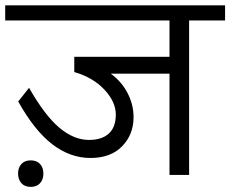

<svg xmlns="http://www.w3.org/2000/svg" viewBox="-35 -667 878 732"><path d="M611.2 0V-386.2H387.3Q428.7 -355.9 451.5 -311.9Q474.2 -267.9 474.2 -220.4Q474.2 -154.2 430.7 -109.5Q387.3 -64.7 309.9 -64.7Q232.6 -64.7 164.3 -117Q96.1 -169.4 34.4 -280.1L75.8 -332.2Q136 -226.5 191.4 -180Q246.7 -133.5 304.3 -133.5Q352.9 -133.5 379.7 -157.7Q406.5 -182 406.5 -230.3Q406.5 -278.6 363.2 -325.1Q320 -371.6 248.2 -392.3V-450.5H611.2V-589H-15.2V-646.6H823.1V-589H686V0ZM46.5 31.3Q33.9 17.2 33.9 -5.3Q33.9 -27.8 46.5 -41.7Q59.2 -55.6 82.2 -55.6Q105.2 -55.6 117.8 -41.7Q130.4 -27.8 130.4 -5.3Q130.4 17.2 117.8 31.3Q105.2 45.5 82.2 45.5Q59.2 45.5 46.5 31.3Z"/></svg>

Font: Khula
Style: Regular
Weight: 400
Designer: Erin McLaughlin, Steve Matteson
Version: Version 1.000;PS 1.0;hotconv 1.0.72;makeotf.lib2.5.5900; ttf